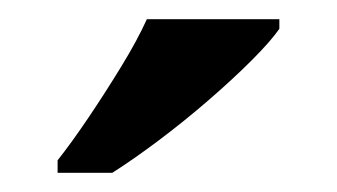

<svg xmlns="http://www.w3.org/2000/svg" viewBox="-20 -786 351 200"><path d="M40 -619Q55 -638 72.5 -664Q90 -690 106.5 -717Q123 -744 133 -766H271V-756Q262 -743 242 -723Q222 -703 196.5 -681Q171 -659 145 -639.5Q119 -620 97 -606H40Z"/></svg>

Font: Noto Serif Malayalam SemiBold
Style: Regular
Weight: 600
Designer: Indian type Foundry, Jelle Bosma, Monotype Design Team
Foundry: Monotype Imaging Inc.
Version: Version 2.104; ttfautohint (v1.8.4.7-5d5b)